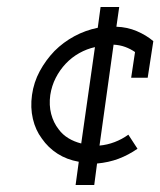

<svg xmlns="http://www.w3.org/2000/svg" viewBox="-20 -458 456 546"><path d="M345 -75Q327 -62 306 -54Q285 -46 263 -44L303 -331Q321 -330 336 -324.5Q351 -319 364 -310L353 -237H400L416 -341Q396 -358 369 -369.5Q342 -381 311 -382L319 -438H266L258 -379Q223 -372 191.5 -355Q160 -338 135 -313Q110 -287 93 -255.5Q76 -224 71 -188Q66 -152 73.5 -120Q81 -88 99 -64Q117 -38 143.5 -21Q170 -4 204 2L195 68H248L256 7Q289 4 317 -6.5Q345 -17 371 -35ZM123 -188Q127 -214 138.5 -236.5Q150 -259 167 -277Q184 -295 205.5 -307Q227 -319 250 -324L211 -50Q191 -55 174.5 -65Q158 -75 147 -90Q132 -109 125.5 -134Q119 -159 123 -188Z"/></svg>

Font: Josefin Slab Thin Medium
Style: Italic
Weight: 500
Italic angle: -12°
Version: Version 2.000